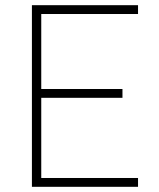

<svg xmlns="http://www.w3.org/2000/svg" viewBox="-20 -720 612 740"><path d="M103 0V-700H512V-666H139V-377H452V-343H139V-34H512V0Z"/></svg>

Font: TypoPRO Titillium Text
Style: 1 wt
Weight: 100
Designer: Accademia di Belle Arti di Urbino and others
Foundry: Accademia di Belle Arti di Urbino and others.
Version: Version 25.000